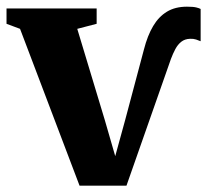

<svg xmlns="http://www.w3.org/2000/svg" viewBox="-31 -564 636 589"><path d="M213 5.5 30.5 -475.5 -11 -491V-538H265.5V-491L206 -475.5L291 -194L322.5 -85L353 -196L410.5 -412Q421.5 -455 438.8 -484Q456 -513 481.2 -528.2Q506.5 -543.5 542.5 -543.5Q562 -543.5 571 -541.2Q580 -539 584.5 -536.5V-437.5Q579 -440 570.5 -442.8Q562 -445.5 552 -445Q536 -444.5 525 -435.8Q514 -427 506.8 -413.2Q499.5 -399.5 493.5 -383.5L357 5.5Z"/></svg>

Font: Merriweather 60pt ExtraBold
Style: Regular
Weight: 800
Version: Version 2.100